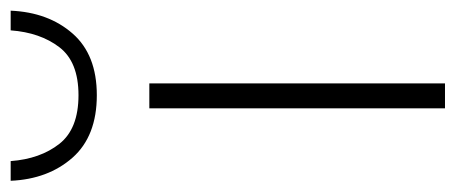

<svg xmlns="http://www.w3.org/2000/svg" viewBox="-298 -572 834 351"><g transform="rotate(-90 118.5 -397.0)"><path d="M95.5 0V-540.5H141V0ZM119.5 -636.5Q44.5 -636.5 5.2 -681Q-34 -725.5 -37 -794H-1Q3 -740 30.5 -705Q58 -670 119.5 -670Q180.5 -670 207.2 -705Q234 -740 238 -794H274Q271 -725 232.2 -680.8Q193.5 -636.5 119.5 -636.5Z"/></g></svg>

Font: Encode Sans Expanded ExtraLight
Style: Regular
Weight: 200
Width: 7
Designer: Multiple Designers
Foundry: Impallari Type
Version: Version 3.000; ttfautohint (v1.8.3) -l 8 -r 50 -G 200 -x 14 